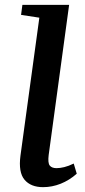

<svg xmlns="http://www.w3.org/2000/svg" viewBox="-20 -763 350 793"><path d="M158 10Q107 10 81.2 -20.8Q55.5 -51.5 64.5 -120L142.5 -690L67 -701.5L72.5 -743H265.5L181 -122.5Q177 -90 185.5 -79.2Q194 -68.5 213.5 -68.5Q228 -68.5 245.5 -72.8Q263 -77 284.5 -87.5L297 -45.5Q266.5 -18.5 230.8 -4.2Q195 10 158 10Z"/></svg>

Font: Merriweather 36pt Medium
Style: Italic
Weight: 500
Italic angle: -7.8°
Version: Version 2.101